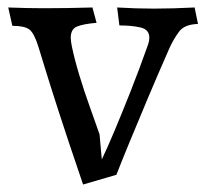

<svg xmlns="http://www.w3.org/2000/svg" viewBox="-20 -481 549 513"><path d="M202 12Q160 -111 136 -185.5Q112 -260 100 -299.5Q88 -339 82 -358Q71 -393 58 -402.5Q45 -412 13 -412L2 -461Q29 -460 52.5 -459.5Q76 -459 98 -459Q129 -459 159.5 -459.5Q190 -460 227 -461L238 -420Q202 -417 185.5 -410Q169 -403 169 -380Q169 -372 172 -357Q179 -323 192 -280Q205 -237 220 -195.5Q235 -154 246 -122L252 -55Q266 -84 286 -131.5Q306 -179 329.5 -238.5Q353 -298 376 -363Q379 -372 379 -380Q379 -402 356 -407.5Q333 -413 299 -413L293 -461Q344 -458 391 -458Q440 -458 500 -461L509 -417Q473 -416 458.5 -396.5Q444 -377 433 -353Q403 -285 375 -218.5Q347 -152 325 -98.5Q303 -45 291 -14Z"/></svg>

Font: Maname
Style: Regular
Weight: 400
Designer: Pathum Egodawatta
Foundry: mooniak
Version: Version 1.000; ttfautohint (v1.8.4.7-5d5b)